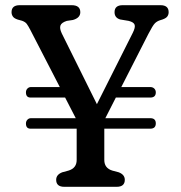

<svg xmlns="http://www.w3.org/2000/svg" viewBox="-20 -720 697 740"><path d="M80 -244Q80 -252.5 85.5 -258.5Q91 -264.5 99.5 -264.5H272L231 -344H98Q80 -344 80 -364Q80 -373 85.8 -378.8Q91.5 -384.5 99.5 -384.5H210.5L97.5 -603.5Q89 -620 83.2 -627.8Q77.5 -635.5 65 -640L48.5 -644.5Q34.5 -649 29.5 -656.5Q24.5 -664 24.5 -673Q24.5 -700 56 -700H256Q289.5 -700 289.5 -673Q289.5 -651 261 -643L237.5 -639.5Q217 -633 213 -621.8Q209 -610.5 218 -591.5L353.5 -318.5L492 -594Q502 -614 499 -624.2Q496 -634.5 476 -639.5L443 -645Q421.5 -651.5 421.5 -673Q421.5 -700 453 -700H598.5Q630 -700 630 -673Q630 -664 625.2 -657Q620.5 -650 606.5 -645L598.5 -642.5Q585 -638.5 576.8 -630Q568.5 -621.5 552 -589.5L447.5 -384.5H559Q568.5 -384.5 574.5 -378.8Q580.5 -373 580.5 -364Q580.5 -344 559 -344H426.5L386 -264.5H559Q580.5 -264.5 580.5 -244.5Q580.5 -224 559 -224H382V-103.5Q382 -72 413 -62.5L437.5 -56Q461 -47 461 -27Q461 0 429.5 0H228Q196.5 0 196.5 -27Q196.5 -47 220 -56L244 -62.5Q275.5 -72 275.5 -103.5V-224H98Q80 -224 80 -244Z"/></svg>

Font: Fraunces 72pt S100
Style: Regular
Weight: 400
Version: Version 1.000; ttfautohint (v1.8.3)